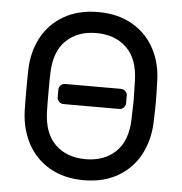

<svg xmlns="http://www.w3.org/2000/svg" viewBox="-52 -760 776 819"><g transform="rotate(5 336.0 -350.0)"><path d="M195 -333V-365Q195 -376 203 -384Q211 -392 222 -392H461Q472 -392 480 -384Q488 -376 488 -365V-333Q488 -322 480 -314Q472 -306 461 -306H222Q211 -306 203 -314Q195 -322 195 -333ZM612 -439Q614 -379 614 -350Q614 -321 612 -261Q609 -185 576.5 -123.5Q544 -62 482.5 -26Q421 10 336 10Q251 10 189.5 -26Q128 -62 95.5 -123.5Q63 -185 60 -261Q59 -291 59 -350Q59 -409 60 -439Q62 -515 94.5 -576.5Q127 -638 189 -674Q251 -710 336 -710Q421 -710 483 -674Q545 -638 577.5 -576.5Q610 -515 612 -439ZM155 -434Q154 -404 154 -350Q154 -296 155 -266Q158 -174 207 -127Q256 -80 336 -80Q416 -80 465 -127Q514 -174 517 -266Q519 -326 519 -350Q519 -374 517 -434Q514 -526 465 -573Q416 -620 336 -620Q256 -620 207 -573Q158 -526 155 -434Z"/></g></svg>

Font: Contemporary
Style: Regular
Weight: 400
Designer: Victor Tran
Foundry: Victor Tran
Version: Version 1.100